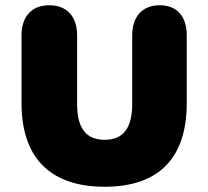

<svg xmlns="http://www.w3.org/2000/svg" viewBox="-20 -700 794 732"><path d="M379 12C581 12 692 -93 692 -307V-565C692 -635 657 -680 589 -680C521 -680 484 -635 484 -565V-303C484 -213 451 -167 379 -167C307 -167 274 -213 274 -303V-565C274 -635 237 -680 168 -680C99 -680 62 -635 62 -565V-307C62 -93 177 12 379 12Z"/></svg>

Font: SN Pro Black
Style: Regular
Weight: 900
Designer: Tobias Whetton
Foundry: Supernotes
Version: Version 1.001;Glyphs 3.2 (3249)